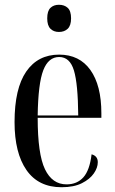

<svg xmlns="http://www.w3.org/2000/svg" viewBox="-20 -775 481 805"><path d="M238 10Q141 10 91 -62Q41 -134 41 -263Q41 -404 90 -475Q139 -546 228 -546Q313 -546 359 -481.5Q405 -417 405 -300V-281H138Q138 -129 168.5 -65.5Q199 -2 259 -2Q303 -2 329.5 -31.5Q356 -61 364 -128Q390 -121 390 -95Q390 -72 373.5 -48Q357 -24 323.5 -7Q290 10 238 10ZM308 -291Q307 -423 290 -479.5Q273 -536 228 -536Q183 -536 161.5 -480.5Q140 -425 138 -291ZM227 -641Q205 -641 191.5 -654.5Q178 -668 178 -698Q178 -729 191.5 -742Q205 -755 227 -755Q250 -755 264 -742Q278 -729 278 -698Q278 -668 264 -654.5Q250 -641 227 -641Z"/></svg>

Font: Noto Serif Display ExtraCondensed Medium
Style: Regular
Weight: 500
Width: 2
Designer: Monotype Design Team
Foundry: Monotype Imaging Inc.
Version: Version 2.009